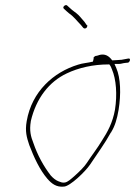

<svg xmlns="http://www.w3.org/2000/svg" viewBox="-20 -664 526 748"><path d="M84 -192C77 -152 84 -129 94 -99C112 -52 134 -3 165 33C181 51 199 66 229 63C253 62 313 4 331 -23C360 -67 388 -104 412 -148H413V-149C428 -173 436 -201 442 -236C452 -298 450 -360 433 -399L426 -415H445C452 -415 458 -418 469 -419L479 -420C486 -422 491 -438 480 -436L469 -434C463 -433 458 -432 453 -431H451C445 -431 431 -429 421 -429H417C405 -445 390 -457 364 -449L363 -448H362C359 -447 354 -446 352 -446C350 -445 345 -442 344 -438C344 -438 346 -439 344 -432L342 -424C323 -419 301 -418 284 -412C189 -383 104 -308 84 -192ZM100 -191V-192C121 -282 172 -346 240 -378C286 -400 343 -413 402 -413H406C411 -407 414 -400 416 -394C433 -355 437 -295 428 -237C419 -186 399 -150 377 -116C359 -86 337 -58 318 -29C309 -15 291 3 271 21C255 35 244 45 233 47C223 49 215 45 207 42C197 38 187 30 178 20C150 -16 126 -60 110 -107C100 -132 94 -155 100 -191ZM229 -630C236 -624 241 -618 249 -612C268 -599 279 -583 294 -568L295 -567L304 -556C306 -554 308 -553 310 -553C315 -553 319 -556 320 -562C320 -564 321 -565 319 -566H318L309 -579C295 -594 290 -603 277 -613L261 -625L241 -643C235 -648 221 -636 229 -630Z"/></svg>

Font: Stray Cat
Style: ExLtObl
Weight: 200
Version: Version 1.0